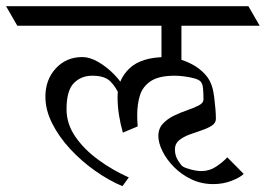

<svg xmlns="http://www.w3.org/2000/svg" viewBox="-62 -665 877 634"><path d="M354.5 -363.3Q352.1 -356 346.7 -350.3Q341.3 -344.7 336.9 -342.3Q320.8 -378.4 302 -396.7Q283.2 -415 242.7 -415Q206.1 -415 181.9 -390.6Q157.7 -366.2 157.7 -304.2Q157.7 -256.3 186.5 -214.1Q215.3 -171.9 262.5 -137.5Q309.6 -103 363.3 -79.1L342.3 -50.3Q296.9 -69.3 252 -101.1Q207 -132.8 169.9 -172.9Q132.8 -212.9 110.4 -257.3Q87.9 -301.8 87.9 -345.7Q87.9 -401.9 122.3 -439.2Q156.7 -476.6 210 -476.6Q234.4 -476.6 262.5 -460.4Q290.5 -444.3 315.7 -418.5Q340.8 -392.6 354.5 -363.3ZM742.7 -90.8Q731.9 -79.6 703.9 -68.4Q675.8 -57.1 642.1 -57.1Q603 -57.1 569.8 -73Q536.6 -88.9 512.2 -113.8Q487.8 -138.7 474.4 -166Q460.9 -193.4 460.9 -215.8Q460.9 -240.7 476.1 -256.8Q491.2 -272.9 513.2 -283.4Q535.2 -293.9 557.4 -301.5Q579.6 -309.1 594.7 -317.1Q609.9 -325.2 609.9 -335.9Q609.9 -357.4 608.4 -373.3Q606.9 -389.2 600.1 -396Q594.2 -402.3 578.9 -406.5Q563.5 -410.6 545.9 -412.8Q528.3 -415 515.1 -415Q462.9 -415 436 -397.2Q409.2 -379.4 400.1 -350.1Q391.1 -320.8 391.1 -285.6Q391.1 -266.6 392.6 -247.6L343.8 -227.1Q335.9 -253.9 331.1 -283.9Q326.2 -314 326.2 -345.7Q326.2 -401.9 365.5 -439.2Q404.8 -476.6 487.3 -476.6Q502 -476.6 524.9 -470.9Q547.9 -465.3 571.8 -452.9Q595.7 -440.4 614.7 -420.2Q633.8 -399.9 640.6 -370.6Q643.1 -360.8 645.5 -342.5Q647.9 -324.2 649.4 -304.9Q650.9 -285.6 650.9 -272.5Q650.9 -258.8 637.2 -250Q623.5 -241.2 603.5 -234.6Q583.5 -228 563.2 -220.5Q543 -212.9 529.3 -201.7Q515.6 -190.4 515.6 -171.9Q515.6 -150.9 525.9 -135Q536.1 -119.1 541 -115.7Q549.8 -109.9 569.1 -105Q588.4 -100.1 603.5 -100.1Q629.9 -100.1 652.3 -115.2Q674.8 -130.4 688.5 -145.5ZM385.3 -644.5 422.4 -580.1H-4.9L-42 -644.5ZM758.3 -644.5 795.4 -580.1H344.7L307.6 -644.5ZM471.2 -449.2V-644.5H537.1V-449.2Z"/></svg>

Font: Annapurna SIL
Style: Regular
Weight: 400
Designer: Peter Martin, Annie Olsen
Foundry: SIL International
Version: Version 2.000